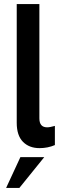

<svg xmlns="http://www.w3.org/2000/svg" viewBox="-20 -717 301 941"><path d="M62 -115V-697H173V-137Q173 -93 211 -93Q225 -93 249 -100V-6Q214 9 174 9Q123 9 92.5 -22Q62 -53 62 -115ZM80 53H197L75 204H10Z"/></svg>

Font: Hanken Grotesk SemiBold
Style: Regular
Weight: 600
Designer: Alfredo Marco Pradil
Foundry: Hanken Design Co.
Version: Version 3.014